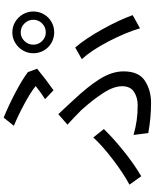

<svg xmlns="http://www.w3.org/2000/svg" viewBox="81 -884 838 1040"><g transform="rotate(-90 500.0 -364.0)"><path d="M844.8 -535Q873.2 -535 893.1 -554.9Q913 -574.8 913 -602.4Q913 -630 893.1 -650.4Q873.2 -670.8 844.8 -670.8Q817.2 -670.8 797.6 -650.5Q778 -630.2 778 -602.4Q778 -574.8 797.6 -554.9Q817.2 -535 844.8 -535ZM844.8 -716.2Q875.4 -716.2 901.2 -700.8Q927 -685.4 942.4 -659.3Q957.8 -633.2 957.8 -602.4Q957.8 -571.8 942.8 -545.6Q927.8 -519.4 901.6 -504.4Q875.4 -489.4 844.8 -489.4Q814 -489.4 787.8 -504.4Q761.6 -519.4 746.6 -545.6Q731.6 -571.8 731.6 -602.4Q731.6 -633.2 747 -659.3Q762.4 -685.4 788.2 -700.8Q814 -716.2 844.8 -716.2ZM553.8 -589.8Q521.2 -616.4 459.2 -650Q397.2 -683.6 338.6 -708L383 -763.2Q446.8 -737.2 517.5 -700.2Q588.2 -663.2 629.4 -631.8L647.8 -582Q586.8 -532.2 531.2 -493.2L482.8 -538.8Q517.2 -560.2 553.8 -589.8ZM451 -37.2Q491.8 -37.2 522.4 -57.1Q553 -77 553 -121.6Q553 -167 515.9 -224.2Q478.8 -281.4 423.8 -342.2Q386 -380 344.8 -417.6L401.4 -467L430.2 -436.8Q450.6 -415.2 473.8 -389.6Q552.2 -306.8 592.8 -241.4Q633.4 -176 633.4 -113.4Q633.4 -31.2 582.3 2Q531.2 35.2 463.4 35.2Q381 35.2 299.2 20.2L289 -59.6Q328.6 -48.4 366.7 -42.8Q404.8 -37.2 451 -37.2ZM699.6 -340 762.8 -375.6Q812.4 -317.4 862.9 -225.8Q913.4 -134.2 938 -64.4L866.8 -24.6Q844.2 -101.2 796.8 -193Q749.4 -284.8 699.6 -340ZM65.4 -18 19.8 -81.8Q81.6 -114.6 157.5 -172.8Q233.4 -231 275.4 -277.8L321 -220.4Q273.2 -171 203.4 -114.5Q133.6 -58 65.4 -18Z"/></g></svg>

Font: 寒蝉端黑体 Light
Style: Regular
Weight: 300
Designer: ChillDuanSans {Warren2060}; 
Source Han Sans {Ryoko NISHIZUKA 西塚涼子 (kana, bopomofo & ideographs); Paul D. Hunt (Latin, G
Foundry: ChillType&Adobe
Version: Version 1.300;Glyphs 3.3 (3306)